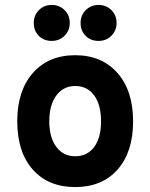

<svg xmlns="http://www.w3.org/2000/svg" viewBox="-20 -747 610 779"><path d="M190 -581Q158 -581 137.5 -601.5Q117 -622 117 -654Q117 -685 138 -706Q159 -727 190 -727Q221 -727 242 -706Q263 -685 263 -654Q263 -623 242 -602Q221 -581 190 -581ZM50 -255Q50 -379 113.5 -451Q177 -523 285 -523Q393 -523 456.5 -451Q520 -379 520 -255Q520 -130 457 -59Q394 12 285 12Q176 12 113 -59Q50 -130 50 -255ZM285 -113Q334 -113 362 -150.5Q390 -188 390 -255Q390 -322 362 -360Q334 -398 285 -398Q237 -398 208.5 -359.5Q180 -321 180 -255Q180 -189 208.5 -151Q237 -113 285 -113ZM307 -654Q307 -685 328 -706Q349 -727 380 -727Q411 -727 432 -706Q453 -685 453 -654Q453 -623 432 -602Q411 -581 380 -581Q348 -581 327.5 -601.5Q307 -622 307 -654Z"/></svg>

Font: ReCut ExtraBold
Style: Regular
Weight: 800
Designer: Giant Group (for alternate capitals set)
Version: Version 2.002;FEAKit 1.0